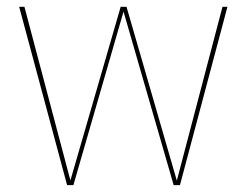

<svg xmlns="http://www.w3.org/2000/svg" viewBox="-20 -538 717 558"><path d="M641 -518.3H626.6L493.9 -13.1L347.7 -518.3H330.7L184.6 -13.6L51 -518.3H35.7L175 0H193.3L339 -504.3L484.7 0H503Z"/></svg>

Font: Fira Sans Hair
Style: Regular
Weight: 100
Designer: bBox Type GmbH & Carrois Corporate GbR & Edenspiekermann AG
Foundry: bBox Type GmbH & Carrois Corporate GbR & Edenspiekermann AG
Version: Version 4.300;PS 004.300;hotconv 1.0.88;makeotf.lib2.5.64775